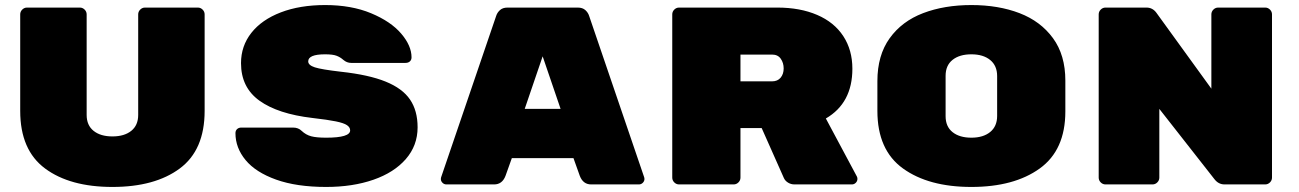

<svg xmlns="http://www.w3.org/2000/svg" viewBox="-20 -730 5140 760"><path d="M60 -291V-673Q60 -684 68 -692Q76 -700 87 -700H296Q307 -700 315 -692Q323 -684 323 -673V-275Q323 -234 350.5 -212Q378 -190 425 -190Q472 -190 499.5 -212Q527 -234 527 -275V-673Q527 -684 535 -692Q543 -700 554 -700H763Q774 -700 782 -692Q790 -684 790 -673V-291Q790 -136 691.5 -63Q593 10 425 10Q257 10 158.5 -63Q60 -136 60 -291Z M1633 -226Q1633 -154 1586.5 -100.5Q1540 -47 1458 -18.5Q1376 10 1271 10Q1154 10 1073 -19Q992 -48 952 -96.5Q912 -145 912 -203Q912 -213 918.5 -219Q925 -225 935 -225H1140Q1161 -225 1174 -212Q1191 -196 1212 -190.5Q1233 -185 1271 -185Q1366 -185 1366 -214Q1366 -226 1353.5 -234.5Q1341 -243 1309.5 -249.5Q1278 -256 1217 -263Q1080 -279 1007 -331.5Q934 -384 934 -480Q934 -548 975 -600Q1016 -652 1091.5 -681Q1167 -710 1267 -710Q1371 -710 1449 -677.5Q1527 -645 1568 -597Q1609 -549 1609 -503Q1609 -493 1602.5 -487Q1596 -481 1585 -481H1370Q1353 -481 1339 -493Q1328 -503 1313 -509Q1298 -515 1267 -515Q1200 -515 1200 -487Q1200 -472 1226 -463.5Q1252 -455 1330 -446Q1440 -434 1506.5 -407Q1573 -380 1603 -336Q1633 -292 1633 -226Z M1981 -34Q1968 0 1936 0H1747Q1738 0 1731.5 -6.5Q1725 -13 1725 -22L1726 -28L1944 -667Q1948 -680 1959 -690Q1970 -700 1989 -700H2267Q2286 -700 2297 -690Q2308 -680 2312 -667L2530 -28L2531 -22Q2531 -13 2524.5 -6.5Q2518 0 2509 0H2320Q2288 0 2275 -34L2250 -104H2006ZM2128 -507 2057 -299H2199Z M3374 -22Q3374 -13 3367.5 -6.5Q3361 0 3352 0H3125Q3111 0 3099.5 -7Q3088 -14 3083 -25L2995 -223H2911V-27Q2911 -16 2903 -8Q2895 0 2884 0H2668Q2657 0 2649 -8Q2641 -16 2641 -27V-673Q2641 -684 2649 -692Q2657 -700 2668 -700H3057Q3147 -700 3214.5 -671Q3282 -642 3318 -587Q3354 -532 3354 -458Q3354 -322 3249 -261L3372 -31Q3374 -27 3374 -22ZM3036 -408Q3058 -408 3070 -422.5Q3082 -437 3082 -459Q3082 -481 3070.5 -497.5Q3059 -514 3036 -514H2911V-408Z M3825 10Q3656 10 3554.5 -63Q3453 -136 3453 -291V-409Q3453 -511 3501.5 -578.5Q3550 -646 3634 -678Q3718 -710 3825 -710Q3932 -710 4015.5 -678Q4099 -646 4148 -579Q4197 -512 4197 -411V-289Q4197 -136 4095.5 -63Q3994 10 3825 10ZM3825 -185Q3872 -185 3899.5 -207.5Q3927 -230 3927 -271V-429Q3927 -470 3899.5 -492.5Q3872 -515 3825 -515Q3778 -515 3750.5 -493Q3723 -471 3723 -430V-270Q3723 -229 3750.5 -207Q3778 -185 3825 -185Z M5015 -673V-27Q5015 -16 5007 -8Q4999 0 4988 0H4827Q4803 0 4787 -21L4569 -299V-27Q4569 -16 4561 -8Q4553 0 4542 0H4356Q4345 0 4337 -8Q4329 -16 4329 -27V-673Q4329 -684 4337 -692Q4345 -700 4356 -700H4518Q4542 -700 4557 -680L4775 -379V-673Q4775 -684 4783 -692Q4791 -700 4802 -700H4988Q4999 -700 5007 -692Q5015 -684 5015 -673Z"/></svg>

Font: Rubik Mono One
Style: Regular
Weight: 400
Designer: Hubert and Fischer with Elvire Volk Leonovitch (Cyrillic Expansion: Cyreal)
Foundry: Hubert and Fischer with Elvire Volk Leonovitch
Version: Version 2.000